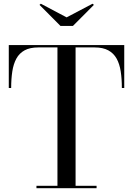

<svg xmlns="http://www.w3.org/2000/svg" viewBox="-20 -986 696 1006"><path d="M171 0V-12.5H281V-737.5H181Q136.5 -737.5 108.8 -722.2Q81 -707 65.8 -679Q50.5 -651 44.5 -611.8Q38.5 -572.5 38.5 -525H26V-750H631V-525H618.5Q618.5 -572.5 612.5 -611.8Q606.5 -651 591 -679Q575.5 -707 547.5 -722.2Q519.5 -737.5 476 -737.5H376V-12.5H486V0ZM297 -850 187 -960.5 194 -966.5 329 -895 465 -966.5 472 -960.5 362 -850Z"/></svg>

Font: Bodoni Moda 18pt
Style: Regular
Weight: 400
Designer: Owen Earl
Foundry: indestructible type
Version: Version 2.005